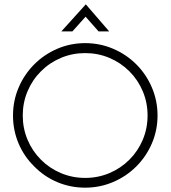

<svg xmlns="http://www.w3.org/2000/svg" viewBox="-20 -861 787 886"><path d="M138 -93Q91 -139 65.5 -199.5Q40 -260 40 -328Q40 -396 66 -457Q92 -518 138 -564Q184 -610 244.5 -636Q305 -662 373 -662Q441 -662 502 -636Q563 -610 609 -564Q655 -518 681 -457Q707 -396 707 -328Q707 -260 681 -199.5Q655 -139 609 -93Q563 -47 502 -21Q441 5 373 5Q305 5 244.5 -20.5Q184 -46 138 -93ZM169 -532Q129 -492 107 -439.5Q85 -387 85 -328Q85 -269 107 -216.5Q129 -164 169 -124Q209 -84 261.5 -62Q314 -40 373 -40Q432 -40 484.5 -62Q537 -84 577 -124Q617 -164 639 -216.5Q661 -269 661 -328Q661 -387 639 -439.5Q617 -492 577 -532Q537 -572 484.5 -594Q432 -616 373 -616Q314 -616 261.5 -594Q209 -572 169 -532ZM435 -716 375 -784 314 -716H263L376 -841L484 -716Z"/></svg>

Font: Sulphur Point Light
Style: Regular
Weight: 300
Designer: Noponies / Dale Sattler
Foundry: Noponies
Version: Version 1.000; ttfautohint (v1.8)